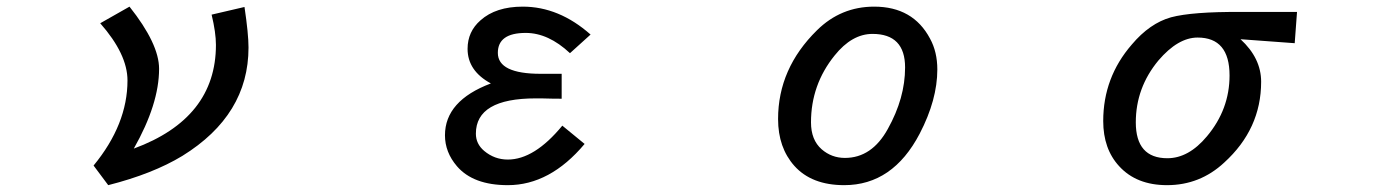

<svg xmlns="http://www.w3.org/2000/svg" viewBox="-20 -541 4040 564"><path d="M698.2 -520.5Q710 -441.4 710 -401.4Q710 -203.1 515.6 -83Q428.7 -30.3 297.9 2.9L254.9 -54.7Q354.5 -175.8 354.5 -304.7Q354.5 -381.8 274.4 -472.7L360.4 -521.5Q447.3 -412.1 447.3 -338.9Q447.3 -235.4 373 -104.5Q614.3 -193.4 614.3 -409.2Q614.3 -445.3 601.6 -498Z M1714.8 -439.5 1654.3 -384.8Q1590.8 -444.3 1524.4 -444.3Q1442.4 -444.3 1442.4 -385.7Q1442.4 -324.2 1568.4 -324.2H1583H1602.5H1629.9V-251Q1601.6 -251 1570.3 -252Q1561.5 -252 1553.7 -252Q1377.9 -252 1377.9 -148.4Q1377.9 -118.2 1402.3 -97.7Q1432.6 -72.3 1471.7 -72.3Q1549.8 -72.3 1631.8 -171.9L1697.3 -118.2Q1595.7 2.9 1471.7 2.9Q1370.1 2.9 1322.3 -52.7Q1287.1 -93.8 1287.1 -143.6Q1287.1 -245.1 1421.9 -295.9Q1353.5 -333 1353.5 -397.5Q1353.5 -448.2 1391.6 -481.4Q1436.5 -521.5 1515.6 -521.5Q1622.1 -521.5 1714.8 -439.5Z M2547.9 -521.5Q2662.1 -521.5 2711.9 -427.7Q2733.4 -388.7 2733.4 -336.9Q2733.4 -248 2681.6 -148.4Q2602.5 2.9 2460 2.9Q2364.3 2.9 2313.5 -53.7Q2265.6 -107.4 2265.6 -191.4Q2265.6 -339.8 2379.9 -452.1Q2450.2 -521.5 2547.9 -521.5ZM2543 -441.4Q2482.4 -441.4 2431.6 -377.9Q2362.3 -292 2362.3 -181.6Q2362.3 -129.9 2393.6 -102.5Q2422.9 -77.1 2461.9 -77.1Q2541 -77.1 2587.9 -162.1Q2638.7 -252.9 2638.7 -342.8Q2638.7 -441.4 2543 -441.4Z M3790 -505.9 3783.2 -414.1Q3708 -419.9 3624 -425.8Q3684.6 -370.1 3684.6 -300.8Q3684.6 -162.1 3576.2 -63.5Q3504.9 2.9 3408.2 2.9Q3318.4 2.9 3267.6 -52.7Q3220.7 -103.5 3220.7 -185.5Q3220.7 -313.5 3304.7 -410.2Q3357.4 -472.7 3419.9 -490.2Q3482.4 -506.8 3624 -505.9Q3664.1 -505.9 3790 -505.9ZM3498 -430.7Q3440.4 -430.7 3382.8 -363.3Q3316.4 -283.2 3316.4 -181.6Q3316.4 -76.2 3409.2 -76.2Q3471.7 -76.2 3525.4 -140.6Q3591.8 -219.7 3591.8 -319.3Q3591.8 -430.7 3498 -430.7Z"/></svg>

Font: MotoyaLCedar
Style: W3 mono
Weight: 400
Version: Version 1.01